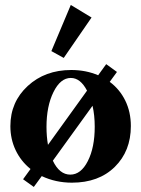

<svg xmlns="http://www.w3.org/2000/svg" viewBox="-20 -719 564 768"><path d="M234.9 -487.3 185.5 -514.6 263.2 -699.2 346.2 -648.9ZM115.2 28.8 72.3 -2 102.1 -43Q63.5 -74.2 42.5 -118.4Q21.5 -162.6 21.5 -214.4Q21.5 -311 90.8 -375Q160.2 -439 265.1 -439Q323.7 -439 372.6 -418L404.8 -462.4L447.8 -431.2L418.9 -391.6Q459 -361.8 481.2 -316.4Q503.4 -271 503.4 -214.8Q503.4 -114.7 439.2 -51.5Q375 11.7 267.6 11.7Q202.6 11.7 147 -14.6ZM166 -211.9Q166 -172.9 171.9 -139.6L328.1 -356.4Q301.8 -407.2 263.2 -407.2Q221.7 -407.2 193.8 -350.6Q166 -293.9 166 -211.9ZM261.2 -20.5Q303.7 -20.5 331.3 -74.7Q358.9 -128.9 358.9 -211.9Q358.9 -257.8 350.1 -295.9L191.4 -76.2Q217.8 -20.5 261.2 -20.5Z"/></svg>

Font: Elstob 14pt
Style: Bold
Weight: 700
Designer: Peter S. Baker
Version: Version 1.015